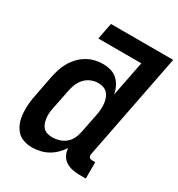

<svg xmlns="http://www.w3.org/2000/svg" viewBox="-178 -857 916 986"><g transform="rotate(30 280.5 -364.0)"><path d="M157 12Q129 12 104.5 3Q80 -6 64 -25.5Q48 -45 40 -70Q32 -95 30.5 -122Q29 -149 31.5 -176.5Q34 -204 40 -231L63 -351Q68 -375 75.5 -398.5Q83 -422 95.5 -444Q108 -466 126 -485Q144 -504 166 -517Q188 -530 212 -536Q236 -542 259 -542Q284 -542 307 -535.5Q330 -529 346.5 -513.5Q363 -498 373 -477.5Q383 -457 387 -434L428 -643H173L192 -740H561L438 -111Q437 -106 437.5 -101Q438 -96 441 -92Q444 -88 449 -86.5Q454 -85 459 -85H477V12H440Q417 12 396 7.5Q375 3 358 -8Q341 -19 331 -38Q321 -57 320 -79Q307 -58 288.5 -40Q270 -22 249 -10.5Q228 1 204 6.5Q180 12 157 12ZM221 -85Q241 -85 261.5 -91Q282 -97 298.5 -110.5Q315 -124 324.5 -143Q334 -162 338 -182L362 -302Q365 -318 366 -334.5Q367 -351 365.5 -367Q364 -383 359 -397.5Q354 -412 344 -423.5Q334 -435 319 -440Q304 -445 288 -445Q267 -445 246 -436.5Q225 -428 209.5 -411Q194 -394 186 -374Q178 -354 174 -333L150 -213Q147 -198 146 -183Q145 -168 147 -153.5Q149 -139 154 -125.5Q159 -112 168.5 -102.5Q178 -93 192 -89Q206 -85 221 -85Z"/></g></svg>

Font: Lode Term
Style: Bold Italic
Weight: 700
Italic angle: -11°
Monospace: yes
Designer: Belleve Invis
Foundry: Belleve Invis
Version: Version 29.2.0